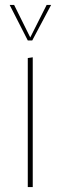

<svg xmlns="http://www.w3.org/2000/svg" viewBox="-20 -754 244 774"><path d="M92 0V-520L112 -523V0ZM92 -591 19 -734H37L102 -603L168 -734H186L110 -591Z"/></svg>

Font: Murecho Thin
Style: Regular
Weight: 100
Designer: Neil Summerour
Foundry: Positype
Version: Version 1.010